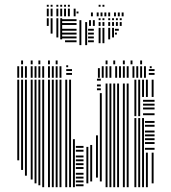

<svg xmlns="http://www.w3.org/2000/svg" viewBox="-20 -780 714 800"><path d="M60 -112H52V-448H60ZM76 -72H68V-448H76ZM92 -48H84V-448H92ZM116 -32H108V-448H116ZM132 -16H124V-448H132ZM148 -8H140V-448H148ZM164 0H156V-448H164ZM188 0H180V-448H188ZM204 0H196V-448H204ZM220 0H212V-448H220ZM236 0H228V-448H236ZM260 0H252V-448H260ZM276 0H268V-448H276ZM292 0H284V-200H292ZM328 -4H296V-12H328ZM328 -20H296V-28H328ZM328 -36H296V-44H328ZM328 -52H296V-60H328ZM328 -76H296V-84H328ZM328 -92H296V-100H328ZM328 -108H296V-116H328ZM328 -124H296V-132H328ZM328 -148H296V-156H328ZM328 -164H296V-172H328ZM348 -16H340V-168H348ZM364 -24H356V-176H364ZM388 -40H380V-216H388ZM404 -24H396V-392H404ZM400 -404H384V-412H400ZM400 -420H384V-428H400ZM400 -444H384V-452H400ZM428 0H420V-432H428ZM444 0H436V-432H444ZM460 0H452V-432H460ZM476 0H468V-432H476ZM500 0H492V-432H500ZM516 0H508V-432H516ZM548 0H540V-288H548ZM564 0H556V-288H564ZM580 0H572V-288H580ZM596 0H588V-144H596ZM620 -16H612V-144H620ZM624 -156H584V-164H624ZM624 -180H584V-188H624ZM624 -196H584V-204H624ZM624 -212H584V-220H624ZM624 -228H584V-236H624ZM624 -252H584V-260H624ZM624 -268H584V-276H624ZM548 -296H540V-376H548ZM564 -296H556V-376H564ZM624 -300H576V-308H624ZM624 -324H576V-332H624ZM624 -340H576V-348H624ZM624 -356H576V-364H624ZM548 -376H540V-448H548ZM564 -376H556V-448H564ZM580 -376H572V-448H580ZM596 -376H588V-448H596ZM620 -376H612V-448H620ZM60 -456H52V-504H60ZM76 -456H68V-504H76ZM92 -456H84V-504H92ZM116 -456H108V-504H116ZM132 -456H124V-504H132ZM148 -456H140V-504H148ZM164 -456H156V-504H164ZM188 -456H180V-504H188ZM204 -456H196V-504H204ZM220 -456H212V-504H220ZM236 -456H228V-504H236ZM280 -468H256V-476H280ZM280 -484H256V-492H280ZM264 -500H256V-508H264ZM396 -456H388V-496H396ZM412 -456H404V-496H412ZM428 -456H420V-496H428ZM444 -456H436V-496H444ZM468 -456H460V-496H468ZM484 -456H476V-496H484ZM500 -456H492V-496H500ZM516 -456H508V-496H516ZM540 -456H532V-496H540ZM556 -456H548V-496H556ZM572 -456H564V-496H572ZM588 -456H580V-496H588ZM624 -468H600V-476H624ZM624 -484H600V-492H624ZM412 -496H404V-504H412ZM428 -496H420V-504H428ZM444 -496H436V-504H444ZM468 -496H460V-504H468ZM484 -496H476V-504H484ZM500 -496H492V-504H500ZM516 -496H508V-504H516ZM540 -496H532V-504H540ZM556 -496H548V-504H556ZM572 -496H564V-504H572ZM588 -496H580V-504H588ZM612 -496H604V-504H612ZM76 -512H68V-528H76ZM116 -512H108V-528H116ZM148 -512H140V-528H148ZM188 -512H180V-528H188ZM220 -512H212V-528H220ZM428 -512H420V-528H428ZM460 -512H452V-528H460ZM500 -512H492V-528H500ZM532 -512H524V-528H532ZM572 -512H564V-528H572ZM183 -672H175V-704H183ZM199 -640H191V-704H199ZM223 -624H215V-704H223ZM239 -616H231V-704H239ZM299 -604H251V-612H299ZM299 -620H235V-628H299ZM299 -636H235V-644H299ZM299 -652H235V-660H299ZM299 -676H235V-684H299ZM299 -692H235V-700H299ZM319 -592H311V-672H319ZM343 -592H335V-672H343ZM371 -604H347V-612H371ZM371 -620H347V-628H371ZM371 -636H347V-644H371ZM371 -652H347V-660H371ZM319 -672H311V-696H319ZM343 -672H335V-688H343ZM359 -672H351V-696H359ZM375 -672H367V-696H375ZM399 -600H391V-664H399ZM415 -600H407V-664H415ZM439 -616H431V-664H439ZM455 -624H447V-664H455ZM467 -636H459V-644H467ZM475 -652H459V-660H475ZM399 -672H391V-688H399ZM415 -672H407V-688H415ZM439 -672H431V-688H439ZM455 -672H447V-688H455ZM471 -672H463V-688H471ZM487 -672H479V-688H487ZM399 -696H391V-704H399ZM415 -696H407V-704H415ZM439 -696H431V-704H439ZM455 -696H447V-704H455ZM471 -696H463V-704H471ZM487 -696H479V-704H487ZM183 -712H175V-744H183ZM199 -712H191V-744H199ZM223 -712H215V-744H223ZM239 -712H231V-744H239ZM255 -712H247V-744H255ZM271 -712H263V-744H271ZM295 -712H287V-744H295ZM307 -724H299V-732H307ZM367 -712H359V-728H367ZM391 -712H383V-728H391ZM407 -712H399V-728H407ZM423 -712H415V-728H423ZM439 -712H431V-728H439ZM463 -712H455V-728H463ZM479 -712H471V-728H479ZM495 -712H487V-728H495ZM183 -752H175V-760H183ZM199 -752H191V-760H199ZM223 -752H215V-760H223ZM239 -752H231V-760H239ZM255 -752H247V-760H255ZM271 -752H263V-760H271ZM399 -752H391V-760H399ZM415 -752H407V-760H415Z"/></svg>

Font: Rubik Lines
Style: Regular
Weight: 400
Designer: Hubert and Fischer, NaN
Foundry: Hubert and Fischer, NaN
Version: Version 2.201